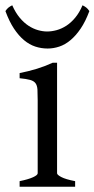

<svg xmlns="http://www.w3.org/2000/svg" viewBox="-40 -706 357 726"><path d="M34.2 0V-21Q67.4 -27.8 85 -35.9Q102.5 -43.9 102.5 -50.8V-327.1Q102.5 -352.1 101.6 -367.4Q100.6 -382.8 94.2 -391.4Q87.9 -399.9 74 -403.8Q60.1 -407.7 34.2 -410.2V-429.7Q49.3 -432.6 66.2 -436.8Q83 -440.9 99.6 -446Q116.2 -451.2 131.3 -457Q146.5 -462.9 159.2 -468.8H175.8V-50.8Q175.8 -44.9 192.1 -36.4Q208.5 -27.8 244.1 -21V0ZM297.9 -664.1Q283.2 -624.5 264.9 -597.7Q246.6 -570.8 226.3 -554Q206.1 -537.1 184.1 -529.8Q162.1 -522.5 140.1 -522.5Q116.2 -522.5 93.8 -529.8Q71.3 -537.1 51 -554Q30.8 -570.8 12.9 -597.7Q-4.9 -624.5 -19.5 -664.1Q-13.7 -672.9 -7.8 -677.5Q-2 -682.1 6.3 -686Q18.6 -658.2 34.4 -639.2Q50.3 -620.1 67.9 -608.6Q85.4 -597.2 103.8 -592Q122.1 -586.9 138.2 -586.9Q155.3 -586.9 174.1 -592Q192.9 -597.2 210.7 -608.6Q228.5 -620.1 244.4 -639.2Q260.3 -658.2 272 -686Q280.3 -682.1 286.1 -677.5Q292 -672.9 297.9 -664.1Z"/></svg>

Font: Noto Serif Devanagari
Style: Bold
Weight: 700
Designer: Monotype Design Team
Foundry: Monotype Imaging Inc.
Version: Version 1.01